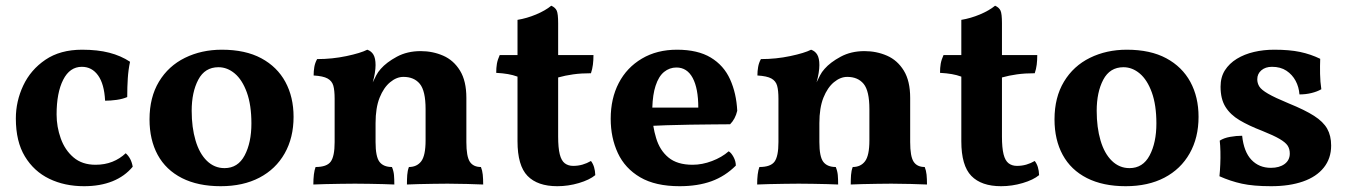

<svg xmlns="http://www.w3.org/2000/svg" viewBox="-20 -640 4693 669"><path d="M442.4 -59.1Q415 -25.9 372.1 -8.5Q329.1 8.8 272.9 8.8Q205.1 8.8 151.6 -17.1Q98.1 -43 66.7 -95Q35.2 -147 35.2 -227.1Q35.2 -287.1 61 -342Q86.9 -397 138.4 -431.9Q189.9 -466.8 266.1 -466.8Q320.3 -466.8 360.8 -456.3Q401.4 -445.8 433.1 -424.8Q427.2 -397 425.3 -367.4Q423.3 -337.9 423.3 -301.8Q407.2 -294.9 386.2 -292Q365.2 -289.1 346.2 -289.1Q343.3 -347.2 321.8 -377.2Q300.3 -407.2 265.1 -407.2Q223.1 -407.2 200.2 -362.1Q177.2 -316.9 177.2 -241.2Q177.2 -198.2 191.7 -157.7Q206.1 -117.2 236.1 -91.6Q266.1 -65.9 313 -65.9Q345.2 -65.9 371.6 -76.4Q397.9 -86.9 418 -106Q427.2 -98.1 433.6 -86.2Q439.9 -74.2 442.4 -59.1Z M762.2 -54.2Q809.1 -54.2 832.5 -98.6Q856 -143.1 856 -210Q856 -273.9 840.1 -317.9Q824.2 -361.8 798.1 -383.8Q772 -405.8 741.2 -405.8Q693.8 -405.8 670.9 -362.3Q647.9 -318.8 647.9 -253.9Q647.9 -195.8 661.4 -150.4Q674.8 -105 700.9 -79.6Q727.1 -54.2 762.2 -54.2ZM749 8.8Q669.9 8.8 614 -19.5Q558.1 -47.9 529.5 -100.3Q501 -152.8 501 -224.1Q501 -300.8 533.9 -355.5Q566.9 -410.2 624.5 -438.5Q682.1 -466.8 752.9 -466.8Q835 -466.8 890.4 -437Q945.8 -407.2 974.4 -354.5Q1002.9 -301.8 1002.9 -232.9Q1002.9 -160.2 971.9 -105.5Q940.9 -50.8 884 -21Q827.1 8.8 749 8.8Z M1288.6 -413.1Q1288.6 -400.9 1286.1 -385.5Q1283.7 -370.1 1278.8 -353Q1284.7 -365.2 1290.8 -377.2Q1296.9 -389.2 1306.6 -399.9Q1326.7 -422.9 1362.8 -442.4Q1398.9 -461.9 1445.8 -461.9Q1487.8 -461.9 1524.2 -446Q1560.5 -430.2 1582.8 -394Q1605 -357.9 1605 -298.8V-145Q1605 -95.2 1616.9 -76.7Q1628.9 -58.1 1655.8 -58.1Q1660.6 -45.9 1662.1 -31.5Q1663.6 -17.1 1663.6 2.9Q1641.6 2 1607.2 1Q1572.8 0 1539.6 0Q1517.6 0 1490.2 0.5Q1462.9 1 1437.7 1.5Q1412.6 2 1397.9 2.9Q1397.9 -15.1 1398.9 -30Q1399.9 -44.9 1404.8 -58.1Q1432.6 -58.1 1447.8 -78.1Q1462.9 -98.1 1462.9 -150.9V-259.8Q1462.9 -323.2 1442.9 -347.7Q1422.9 -372.1 1385.7 -372.1Q1361.8 -372.1 1339.4 -353.5Q1316.9 -335 1302.7 -299.6Q1288.6 -264.2 1288.6 -210.9V-145Q1288.6 -94.2 1302.2 -76.2Q1315.9 -58.1 1345.7 -58.1Q1351.6 -43.9 1352.8 -30Q1354 -16.1 1354 2.9Q1339.8 2 1315.9 1.5Q1292 1 1266.4 0.5Q1240.7 0 1216.8 0Q1194.8 0 1166.7 0.5Q1138.7 1 1112.8 1.5Q1086.9 2 1071.8 2.9Q1071.8 -16.1 1073.7 -32Q1075.7 -47.9 1079.6 -58.1Q1118.7 -58.1 1132.3 -76.7Q1146 -95.2 1146 -145V-295.9Q1146 -325.2 1141.4 -341.6Q1136.7 -357.9 1121.3 -366.5Q1106 -375 1072.8 -377Q1072.8 -392.1 1075.2 -406.5Q1077.6 -420.9 1085 -434.1Q1137.7 -434.1 1187.3 -444.6Q1236.8 -455.1 1259.8 -466.8Q1273.9 -461.9 1281.2 -449.5Q1288.6 -437 1288.6 -413.1Z M1921.9 8.8Q1853 8.8 1818.1 -27.1Q1783.2 -63 1783.2 -147.9V-373Q1767.1 -378.9 1750 -381.8Q1732.9 -384.8 1709 -386.2Q1709 -403.8 1711.4 -418Q1713.9 -432.1 1721.2 -448.2H1783.2V-570.8Q1815.9 -576.2 1847.9 -589.6Q1879.9 -603 1900.9 -620.1Q1915 -613.8 1919.9 -602.8Q1924.8 -591.8 1924.8 -559.1V-448.2H2047.9Q2047.9 -430.2 2045.9 -414.6Q2043.9 -398.9 2039.1 -384.8Q2004.9 -384.8 1977.1 -380.9Q1949.2 -377 1924.8 -370.1V-164.1Q1924.8 -125 1930.4 -102.5Q1936 -80.1 1948 -71Q1960 -62 1977.1 -62Q1994.1 -62 2009.5 -66.4Q2024.9 -70.8 2039.1 -79.1Q2053.2 -61 2054.2 -29.8Q2034.2 -13.2 1997.1 -2.2Q1960 8.8 1921.9 8.8Z M2252.9 -265.1H2413.1Q2413.1 -332 2393.6 -368.4Q2374 -404.8 2336.9 -404.8Q2313 -404.8 2293.9 -389.4Q2274.9 -374 2264.2 -340.8Q2254.4 -311 2252.9 -265.1ZM2256.3 -201.7Q2259.8 -179.7 2266.1 -159.2Q2278.8 -116.2 2309.3 -91.1Q2339.8 -65.9 2393.1 -65.9Q2426.8 -65.9 2460.9 -78.9Q2495.1 -91.8 2519 -112.8Q2527.8 -107.9 2535.9 -93Q2543.9 -78.1 2543.9 -63Q2506.8 -25.9 2459 -8.5Q2411.1 8.8 2348.1 8.8Q2263.7 8.8 2210.7 -22.2Q2157.7 -53.2 2132.8 -106.7Q2107.9 -160.2 2107.9 -226.1Q2107.9 -296.9 2136 -350.8Q2164.1 -404.8 2216.6 -435.8Q2269 -466.8 2338.9 -466.8Q2411.1 -466.8 2456.5 -439.5Q2502 -412.1 2523.9 -363.5Q2545.9 -314.9 2548.8 -253.9Q2542 -225.1 2523.9 -207Q2499 -207 2462.9 -206.5Q2426.8 -206.1 2385.3 -205.6Q2343.8 -205.1 2301.3 -203.6Q2278.3 -202.6 2256.3 -201.7Z M2835 -413.1Q2835 -400.9 2832.5 -385.5Q2830.1 -370.1 2825.2 -353Q2831.1 -365.2 2837.2 -377.2Q2843.3 -389.2 2853 -399.9Q2873 -422.9 2909.2 -442.4Q2945.3 -461.9 2992.2 -461.9Q3034.2 -461.9 3070.6 -446Q3106.9 -430.2 3129.2 -394Q3151.4 -357.9 3151.4 -298.8V-145Q3151.4 -95.2 3163.3 -76.7Q3175.3 -58.1 3202.1 -58.1Q3207 -45.9 3208.5 -31.5Q3210 -17.1 3210 2.9Q3188 2 3153.6 1Q3119.1 0 3085.9 0Q3064 0 3036.6 0.5Q3009.3 1 2984.1 1.5Q2959 2 2944.3 2.9Q2944.3 -15.1 2945.3 -30Q2946.3 -44.9 2951.2 -58.1Q2979 -58.1 2994.1 -78.1Q3009.3 -98.1 3009.3 -150.9V-259.8Q3009.3 -323.2 2989.3 -347.7Q2969.2 -372.1 2932.1 -372.1Q2908.2 -372.1 2885.7 -353.5Q2863.3 -335 2849.1 -299.6Q2835 -264.2 2835 -210.9V-145Q2835 -94.2 2848.6 -76.2Q2862.3 -58.1 2892.1 -58.1Q2897.9 -43.9 2899.2 -30Q2900.4 -16.1 2900.4 2.9Q2886.2 2 2862.3 1.5Q2838.4 1 2812.7 0.5Q2787.1 0 2763.2 0Q2741.2 0 2713.1 0.5Q2685.1 1 2659.2 1.5Q2633.3 2 2618.2 2.9Q2618.2 -16.1 2620.1 -32Q2622.1 -47.9 2626 -58.1Q2665 -58.1 2678.7 -76.7Q2692.4 -95.2 2692.4 -145V-295.9Q2692.4 -325.2 2687.7 -341.6Q2683.1 -357.9 2667.7 -366.5Q2652.3 -375 2619.1 -377Q2619.1 -392.1 2621.6 -406.5Q2624 -420.9 2631.3 -434.1Q2684.1 -434.1 2733.6 -444.6Q2783.2 -455.1 2806.2 -466.8Q2820.3 -461.9 2827.6 -449.5Q2835 -437 2835 -413.1Z M3468.3 8.8Q3399.4 8.8 3364.5 -27.1Q3329.6 -63 3329.6 -147.9V-373Q3313.5 -378.9 3296.4 -381.8Q3279.3 -384.8 3255.4 -386.2Q3255.4 -403.8 3257.8 -418Q3260.3 -432.1 3267.6 -448.2H3329.6V-570.8Q3362.3 -576.2 3394.3 -589.6Q3426.3 -603 3447.3 -620.1Q3461.4 -613.8 3466.3 -602.8Q3471.2 -591.8 3471.2 -559.1V-448.2H3594.2Q3594.2 -430.2 3592.3 -414.6Q3590.3 -398.9 3585.4 -384.8Q3551.3 -384.8 3523.4 -380.9Q3495.6 -377 3471.2 -370.1V-164.1Q3471.2 -125 3476.8 -102.5Q3482.4 -80.1 3494.4 -71Q3506.3 -62 3523.4 -62Q3540.5 -62 3555.9 -66.4Q3571.3 -70.8 3585.4 -79.1Q3599.6 -61 3600.6 -29.8Q3580.6 -13.2 3543.5 -2.2Q3506.3 8.8 3468.3 8.8Z M3915.5 -54.2Q3962.4 -54.2 3985.8 -98.6Q4009.3 -143.1 4009.3 -210Q4009.3 -273.9 3993.4 -317.9Q3977.5 -361.8 3951.4 -383.8Q3925.3 -405.8 3894.5 -405.8Q3847.2 -405.8 3824.2 -362.3Q3801.3 -318.8 3801.3 -253.9Q3801.3 -195.8 3814.7 -150.4Q3828.1 -105 3854.2 -79.6Q3880.4 -54.2 3915.5 -54.2ZM3902.3 8.8Q3823.2 8.8 3767.3 -19.5Q3711.4 -47.9 3682.9 -100.3Q3654.3 -152.8 3654.3 -224.1Q3654.3 -300.8 3687.3 -355.5Q3720.2 -410.2 3777.8 -438.5Q3835.4 -466.8 3906.2 -466.8Q3988.3 -466.8 4043.7 -437Q4099.1 -407.2 4127.7 -354.5Q4156.2 -301.8 4156.2 -232.9Q4156.2 -160.2 4125.2 -105.5Q4094.2 -50.8 4037.4 -21Q3980.5 8.8 3902.3 8.8Z M4580.1 -435.1Q4579.1 -410.2 4579.6 -382.6Q4580.1 -355 4584 -329.1Q4569.8 -320.8 4549.8 -315.9Q4529.8 -311 4507.8 -311Q4505.9 -336.9 4494.4 -358.4Q4482.9 -379.9 4462.4 -393.6Q4441.9 -407.2 4412.1 -407.2Q4389.2 -407.2 4375 -395Q4360.8 -382.8 4360.8 -363.8Q4360.8 -350.1 4367.9 -338.6Q4375 -327.1 4398.4 -313.5Q4421.9 -299.8 4470.2 -279.8Q4526.9 -256.8 4558.8 -236.3Q4590.8 -215.8 4604.5 -191.4Q4618.2 -167 4618.2 -132.8Q4618.2 -87.9 4592.5 -55.9Q4566.9 -23.9 4520 -7.6Q4473.1 8.8 4409.2 8.8Q4347.2 8.8 4307.1 0Q4267.1 -8.8 4229 -25.9Q4231 -44.9 4231.9 -67.4Q4232.9 -89.8 4232.4 -111.8Q4231.9 -133.8 4230 -149.9Q4244.1 -159.2 4266.1 -163.1Q4288.1 -167 4308.1 -167Q4314 -110.8 4340.6 -83Q4367.2 -55.2 4408.2 -55.2Q4438 -55.2 4456.1 -68.6Q4474.1 -82 4474.1 -105Q4474.1 -121.1 4466.6 -132.6Q4459 -144 4438.5 -156Q4418 -168 4377.9 -184.1Q4331.1 -202.1 4299.1 -221.2Q4267.1 -240.2 4250 -267.6Q4232.9 -294.9 4232.9 -337.9Q4232.9 -371.1 4248 -395Q4263.2 -418.9 4289.6 -435.1Q4315.9 -451.2 4349.4 -459Q4382.8 -466.8 4419.9 -466.8Q4473.1 -466.8 4510 -459Q4546.9 -451.2 4580.1 -435.1Z"/></svg>

Font: Ekush
Style: Regular
Weight: 400
Designer: Jayed Ahsan Saad & S M Khalid Hossain
Foundry: Codepotro
Version: Codepotro Ekush; Version 0.600